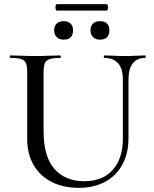

<svg xmlns="http://www.w3.org/2000/svg" viewBox="-20 -892 740 925"><path d="M572 -510Q572 -560 549.5 -586.5Q527 -613 483 -613Q480 -613 480 -619Q480 -625 483 -625Q506 -625 531 -623.5Q556 -622 585 -622Q610 -622 634.5 -623.5Q659 -625 680 -625Q682 -625 682 -619Q682 -613 680 -613Q640 -613 619.5 -586.5Q599 -560 599 -510V-227Q599 -152 569 -98Q539 -44 485 -15.5Q431 13 359 13Q285 13 229 -15.5Q173 -44 142 -97Q111 -150 111 -223V-544Q111 -573 105 -587.5Q99 -602 81.5 -607.5Q64 -613 30 -613Q27 -613 27 -619Q27 -625 30 -625Q55 -625 85 -623.5Q115 -622 150 -622Q186 -622 216.5 -623.5Q247 -625 270 -625Q273 -625 273 -619Q273 -613 270 -613Q236 -613 218.5 -607Q201 -601 195.5 -586Q190 -571 190 -542V-258Q190 -138 242 -78.5Q294 -19 386 -19Q474 -19 523 -73.5Q572 -128 572 -226ZM287 -701Q266 -701 253.5 -713Q241 -725 241 -747Q241 -767 253.5 -778.5Q266 -790 287 -790Q308 -790 320 -778.5Q332 -767 332 -747Q332 -701 287 -701ZM462 -701Q441 -701 428.5 -713Q416 -725 416 -747Q416 -767 428.5 -778.5Q441 -790 462 -790Q484 -790 495.5 -778.5Q507 -767 507 -747Q507 -701 462 -701ZM254 -841Q250 -841 248 -849Q246 -857 248 -864.5Q250 -872 254 -872H493Q498 -872 499.5 -864.5Q501 -857 499.5 -849Q498 -841 493 -841Z"/></svg>

Font: Cormorant Medium
Style: Regular
Weight: 500
Designer: Christian Thalmann (Catharsis Fonts)
Foundry: Catharsis Fonts
Version: Version 4.000